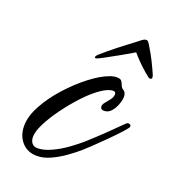

<svg xmlns="http://www.w3.org/2000/svg" viewBox="-96 -532 554 620"><g transform="rotate(20 181.5 -222.5)"><path d="M99 14Q66 14 46.5 -8Q27 -30 27 -64Q27 -96 47.5 -134Q68 -172 100.5 -208Q133 -244 168 -271Q203 -298 231 -308Q244 -313 255 -313Q268 -313 272 -307Q276 -301 278.5 -294Q281 -287 287 -283Q298 -277 298 -262Q298 -251 292.5 -235.5Q287 -220 277 -208.5Q267 -197 253 -197Q240 -197 240 -208Q240 -215 247 -223Q254 -231 261 -240.5Q268 -250 268 -259Q268 -268 259 -268Q242 -268 217 -250.5Q192 -233 166 -205Q140 -177 117 -145.5Q94 -114 80 -86Q66 -58 66 -40Q66 -27 72.5 -18.5Q79 -10 92 -10Q113 -10 139 -22Q165 -34 188.5 -51Q212 -68 227 -81Q255 -106 281.5 -131.5Q308 -157 334 -183Q337 -186 341 -186Q350 -186 350 -178Q350 -174 334 -156.5Q318 -139 296 -117Q274 -95 255 -77Q236 -59 230 -54Q214 -40 191.5 -24Q169 -8 145 3Q121 14 99 14ZM353 -346Q350 -348 337.5 -358.5Q325 -369 310.5 -383.5Q296 -398 286 -410Q266 -398 241 -384Q216 -370 196.5 -359.5Q177 -349 173 -348Q166 -346 166 -350Q166 -352 168 -355Q170 -358 171 -359Q196 -381 222 -401.5Q248 -422 271 -439Q281 -447 289 -453Q297 -459 303 -459Q309 -459 313 -452L321 -439Q332 -421 341.5 -402Q351 -383 358 -367Q360 -363 361.5 -359Q363 -355 363 -350Q363 -347 359.5 -346Q356 -345 353 -346Z"/></g></svg>

Font: Hurricane
Style: Regular
Weight: 400
Designer: Robert E. Leuschke
Foundry: Robert E. Leuschke
Version: Version 1.010; ttfautohint (v1.8.3)